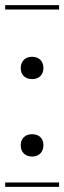

<svg xmlns="http://www.w3.org/2000/svg" viewBox="-29 -728 250 748"><path d="M-8.8 -708H201.2V-690.9H-8.8ZM-8.8 -17.1H201.2V0H-8.8ZM96.2 -205.1Q116.2 -205.1 128.2 -193.8Q140.1 -182.6 140.1 -162.1Q140.1 -142.6 128.4 -130.4Q116.7 -118.2 96.2 -118.2Q76.2 -118.2 64 -129.9Q51.8 -141.6 51.8 -162.1Q51.8 -181.6 63.7 -193.4Q75.7 -205.1 96.2 -205.1ZM96.2 -506.8Q115.7 -506.8 127.9 -495.1Q140.1 -483.4 140.1 -462.9Q140.1 -443.4 128.4 -431.6Q116.7 -419.9 96.2 -419.9Q76.2 -419.9 64 -431.2Q51.8 -442.4 51.8 -462.9Q51.8 -482.4 63.7 -494.6Q75.7 -506.8 96.2 -506.8Z"/></svg>

Font: FoglihtenFr01
Style: Regular
Weight: 500
Version: Version 0.68